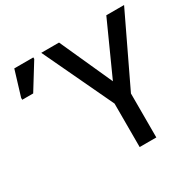

<svg xmlns="http://www.w3.org/2000/svg" viewBox="-156 -881 1061 1048"><g transform="rotate(-30 375.0 -357.0)"><path d="M489 -384 340 -714H228L436 -274V0H541V-277L750 -714H638ZM10 -544H79L178 -704V-714H58L10 -556Z"/></g></svg>

Font: Noto Sans SemiCondensed Medium
Style: Regular
Weight: 500
Width: 4
Designer: Monotype Design Team
Foundry: Monotype Imaging Inc.
Version: Version 2.013